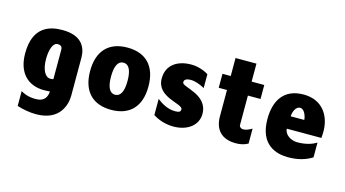

<svg xmlns="http://www.w3.org/2000/svg" viewBox="-90 -989 2744 1526"><g transform="rotate(15 1282.0 -226.0)"><path d="M302 -506C210 -506 62 -481 62 -251C62 -93 147 -6 283 -6C294 -6 318 -7 331 -8C327 38 308 79 236 79C197 79 160 74 113 47V169C160 184 216 195 270 195C468 195 503 51 503 -20V-331C503 -416 462 -506 302 -506ZM332 -110C319 -107 316 -107 307 -107C261 -107 234 -169 234 -249C234 -325 254 -388 293 -388C331 -388 332 -364 332 -349Z M837 -505C684 -505 597 -415 597 -249C597 -83 684 7 837 7C990 7 1077 -83 1077 -249C1077 -415 990 -505 837 -505ZM837 -117C794 -117 769 -159 769 -249C769 -339 794 -381 837 -381C880 -381 905 -339 905 -249C905 -159 880 -117 837 -117Z M1361 -506C1251 -506 1162 -452 1162 -339C1162 -181 1377 -190 1377 -141C1377 -121 1364 -114 1332 -114C1272 -114 1222 -143 1181 -175V-42C1226 -13 1285 7 1350 7C1468 7 1548 -58 1548 -149C1548 -313 1335 -313 1335 -353C1335 -365 1339 -387 1389 -387C1424 -387 1464 -373 1504 -351V-465C1463 -490 1412 -506 1361 -506Z M1963 -384V-499H1859V-647H1687V-499H1619V-384H1687V-168C1687 -59 1745 7 1863 7C1895 7 1929 2 1963 -17V-140C1931 -121 1909 -115 1890 -115C1873 -115 1859 -128 1859 -142V-384Z M2513 -264C2513 -389 2444 -507 2286 -507C2121 -507 2057 -393 2057 -245C2057 -33 2194 7 2294 7C2371 7 2437 -11 2490 -45V-166C2455 -145 2405 -127 2333 -127C2281 -127 2226 -162 2226 -210H2510C2512 -226 2513 -244 2513 -264ZM2230 -313C2232 -354 2252 -398 2286 -398C2321 -398 2340 -345 2342 -313Z"/></g></svg>

Font: Maven Pro
Style: Black
Weight: 900
Designer: Joe Prince
Foundry: Joe Prince
Version: Version 1.003